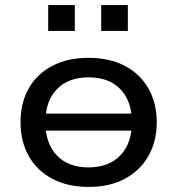

<svg xmlns="http://www.w3.org/2000/svg" viewBox="-20 -728 699 757"><path d="M330 9Q247 9 186.5 -23Q126 -55 93.5 -112.5Q61 -170 61 -246Q61 -323 93.5 -380Q126 -437 186.5 -468.5Q247 -500 329 -500Q412 -500 472 -468.5Q532 -437 565 -379.5Q598 -322 598 -246Q598 -170 565 -112.5Q532 -55 472 -23Q412 9 330 9ZM329 -68Q409 -68 454.5 -115.5Q500 -163 500 -246Q500 -329 455 -376Q410 -423 329 -423Q249 -423 204 -376Q159 -329 159 -246Q159 -163 204 -115.5Q249 -68 329 -68ZM125 -213V-280H534V-213ZM379 -606V-708H484V-606ZM170 -606V-708H275V-606Z"/></svg>

Font: Nunito Sans 10pt SemiExpanded Medium
Style: Regular
Weight: 500
Width: 6
Designer: Vernon Adams
Foundry: Vernon Adams
Version: Version 3.101;gftools[0.9.27]